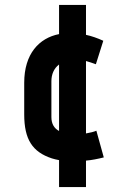

<svg xmlns="http://www.w3.org/2000/svg" viewBox="-20 -643 479 777"><path d="M328 114V7C352 5 376 0 400 -6L370 -114C361 -110 346 -106 328 -103V-396C340 -393 354 -388 368 -383L398 -478C374 -489 351 -497 328 -502V-623H219V-505C138 -489 78 -425 78 -308V-180C78 -79 111 -28 190 -2C199 1 209 3 219 5V114ZM219 -113C200 -123 188 -141 188 -169V-314C188 -342 198 -366 219 -382Z"/></svg>

Font: Advent Pro
Style: Bold
Weight: 700
Designer: Andreas Kalpakidis
Foundry: Andreas Kalpakidis
Version: Version 2.002 2008